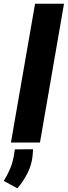

<svg xmlns="http://www.w3.org/2000/svg" viewBox="-61 -770 365 1037"><path d="M284.7 -750 154.8 0H-2L128.4 -750ZM117.7 36.1 115.2 69.3Q110.8 118.7 88.1 164.1Q65.4 209.5 32.7 247.1L-40.5 207Q-21.5 176.3 -8.1 145.5Q5.4 114.7 12.2 79.6L19.5 36.6Z"/></svg>

Font: Roboto Condensed Black
Style: Italic
Weight: 900
Italic angle: -12°
Designer: Christian Robertson
Foundry: Google
Version: Version 3.008; 2023